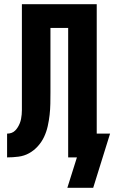

<svg xmlns="http://www.w3.org/2000/svg" viewBox="-20 -755 548 921"><path d="M303 146 349 0H307V-621H222V-312Q222 -285 221.5 -258Q221 -231 218 -204Q215 -177 209 -150Q203 -123 191.5 -98.5Q180 -74 161.5 -53.5Q143 -33 119.5 -20Q96 -7 68.5 -3.5Q41 0 14 0V-114Q25 -114 35 -117.5Q45 -121 52.5 -128.5Q60 -136 65.5 -145Q71 -154 75 -164Q79 -174 81 -184.5Q83 -195 84 -205.5Q85 -216 85 -226.5Q85 -237 85 -248V-735H444V-114H508L427 146Z"/></svg>

Font: Iosevka SS18 Heavy
Style: Regular
Weight: 900
Monospace: yes
Designer: Belleve Invis
Foundry: Belleve Invis
Version: Version 25.1.1; ttfautohint (v1.8.4)